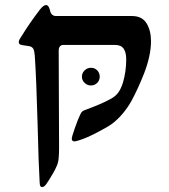

<svg xmlns="http://www.w3.org/2000/svg" viewBox="-20 -548 677 768"><path d="M81.1 -365.7Q67.9 -367.2 61.5 -369.6Q55.2 -372.1 55.2 -379.9Q55.2 -384.8 57.6 -389.4Q60.1 -394 63.5 -399.4Q66.9 -404.8 68.4 -406.7Q97.2 -454.1 140.1 -510.3Q147 -519 153.3 -523.4Q159.7 -527.8 163.1 -527.8Q169.9 -527.8 173.6 -522.5Q177.2 -517.1 179.7 -507.8Q184.1 -483.9 204.1 -483.9H507.8Q548.3 -483.9 566.2 -454.8Q584 -425.8 584 -383.3Q584 -326.2 556.6 -254.9Q533.2 -195.3 506.8 -146Q491.2 -117.7 470.7 -93.5Q450.2 -69.3 428.7 -53.2Q414.1 -42 370.8 -19.3Q327.6 3.4 299.3 12.2Q283.2 17.6 278.3 17.6Q267.1 17.6 267.1 6.8Q267.1 -0.5 279.5 -35.9Q292 -71.3 300.3 -88.4Q304.2 -97.7 308.6 -101.8Q313 -106 321.3 -108.4Q387.7 -132.8 420.9 -151.4Q441.4 -162.1 452.4 -176.8Q463.4 -191.4 471.7 -217.3Q484.9 -261.7 484.9 -310.5Q484.9 -338.4 474.6 -353.3Q464.4 -368.2 440.4 -368.2H232.9Q224.1 -368.2 219.5 -362.1Q214.8 -356 214.8 -346.7L215.3 -214.4Q216.3 -67.9 216.3 43Q216.3 64.9 214.8 83Q213.4 101.1 207.5 114.7Q200.7 130.4 192.6 144.5Q184.6 158.7 176.8 170.7Q168.9 182.6 166.5 186.5Q157.2 200.2 148.9 200.2Q144 200.2 141.6 196.8Q139.2 193.4 138.7 183.1Q134.3 111.3 130.4 -50.8Q125.5 -232.9 119.1 -325.7Q117.7 -344.2 113.3 -352.5Q108.9 -360.8 97.2 -363.3Q86.9 -365.2 81.1 -365.7ZM343.8 -206.1Q329.1 -206.1 318.4 -216.6Q307.6 -227.1 307.6 -241.2Q307.6 -255.9 318.4 -266.4Q329.1 -276.9 343.8 -276.9Q358.9 -276.9 368.9 -266.6Q378.9 -256.3 378.9 -241.2Q378.9 -226.6 368.7 -216.3Q358.4 -206.1 343.8 -206.1Z"/></svg>

Font: David Libre Medium
Style: Regular
Weight: 500
Version: Version 1.000